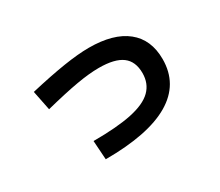

<svg xmlns="http://www.w3.org/2000/svg" viewBox="-104 -795 1209 1053"><g transform="rotate(-30 500.0 -268.0)"><path d="M298 -100Q448 -100 540 -119.5Q632 -139 674.5 -181Q717 -223 717 -289Q717 -363 670 -398Q623 -433 523 -433Q463 -433 382 -419Q301 -405 174 -373L149 -497Q278 -527 371 -541.5Q464 -556 531 -556Q686 -556 768.5 -490Q851 -424 851 -300Q851 -142 713.5 -61Q576 20 306 20Z"/></g></svg>

Font: M PLUS 1 Code
Style: Regular
Weight: 400
Designer: Coji Morishita
Foundry: UNDERFOREST DESIGN
Version: Version 1.005